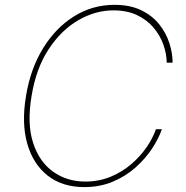

<svg xmlns="http://www.w3.org/2000/svg" viewBox="-20 -757 763 787"><path d="M687.5 -500H663.4Q663 -536.2 649.7 -573.9Q636.4 -611.5 609.6 -643.5Q582.7 -675.4 541.7 -695Q500.7 -714.5 444.6 -714.5Q370.4 -714.5 300.4 -673.8Q230.5 -633.2 179.2 -554.9Q127.8 -476.6 109.4 -363.6Q90.2 -249.3 115.8 -171.2Q141.3 -93 198.2 -52.9Q255 -12.8 329.5 -12.8Q384.9 -12.8 432.4 -32.1Q479.8 -51.5 517 -83.3Q554.3 -115.1 580.4 -152.9Q606.5 -190.7 619.3 -227.3H643.5Q630.3 -188.9 603 -147.5Q575.6 -106.2 535.3 -70.3Q495 -34.4 442.3 -12.3Q389.6 9.9 325.3 9.9Q235.8 9.9 175.8 -36.9Q115.8 -83.8 91.8 -168Q67.8 -252.1 86.6 -363.6Q104.8 -475.1 156.6 -559.3Q208.5 -643.5 283.9 -690.3Q359.4 -737.2 448.9 -737.2Q513.1 -737.2 558.6 -715.2Q604 -693.2 632.5 -657.5Q660.9 -621.8 674.2 -580.4Q687.5 -539.1 687.5 -500Z"/></svg>

Font: Inter UI Thin
Style: Italic
Weight: 100
Italic angle: -9.39999°
Designer: Rasmus Andersson
Foundry: rsms
Version: 3.2;8d6f07862